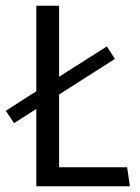

<svg xmlns="http://www.w3.org/2000/svg" viewBox="-31 -647 488 667"><path d="M95.2 0V-268.6L17.6 -219.2L-10.7 -262.2L95.2 -330.1V-627H174.3V-380.4L340.3 -485.8L368.2 -442.4L174.3 -318.8V-65.9H410.6L420.4 0Z"/></svg>

Font: Anaheim Medium
Style: Regular
Weight: 500
Version: Version 2.001